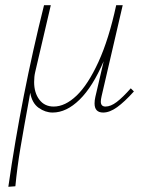

<svg xmlns="http://www.w3.org/2000/svg" viewBox="-20 -428 572 737"><path d="M494 -77Q458 -37 429.5 -16.5Q401 4 376 4Q343 4 343 -31Q343 -43 346 -56L378 -193Q336 -95 285.5 -45.5Q235 4 182 4Q154 4 128.5 -14Q103 -32 96 -72L92 -49Q71 65 58.5 139.5Q46 214 39 287L12 289Q62 -60 149 -408H175L115 -151Q111 -134 111 -113Q111 -72 131 -45.5Q151 -19 186 -19Q230 -19 274 -61Q318 -103 358 -190.5Q398 -278 426 -408H451L370 -59Q367 -46 367 -38Q367 -19 385 -19Q405 -19 428 -36.5Q451 -54 482 -89Z"/></svg>

Font: Ysabeau Infant Extralight
Style: Italic
Weight: 200
Italic angle: -12°
Designer: Christian Thalmann (Catharsis Fonts)
Version: Version 0.003